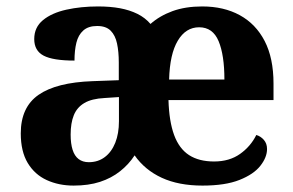

<svg xmlns="http://www.w3.org/2000/svg" viewBox="-20 -569 915 599"><path d="M209.6 10Q163.3 10 125.8 -7.2Q88.3 -24.4 66.5 -60.5Q44.8 -96.6 44.8 -152.9Q44.8 -234.6 100.4 -273.2Q156 -311.8 268.7 -315.8L350.6 -318.8V-374.2Q350.6 -407.8 345.1 -433.3Q339.7 -458.8 325.2 -473.3Q310.7 -487.9 283.1 -487.9Q255.5 -487.9 239.9 -473.9Q224.2 -459.9 218.3 -435.7Q212.4 -411.5 212.4 -380Q145.4 -380 116.1 -395.4Q86.8 -410.8 86.8 -447.1Q86.8 -483.8 114.2 -506.3Q141.6 -528.7 186.9 -538.8Q232.3 -548.9 285.9 -548.9Q323.9 -548.9 354.3 -543.3Q384.7 -537.6 408.6 -525.8Q432.6 -514 449.5 -494.3Q478 -519.6 518.2 -534.3Q558.4 -548.9 610.8 -548.9Q678.2 -548.9 728.1 -521.6Q778.1 -494.3 805.7 -441Q833.3 -387.7 833.3 -308.2V-256.9H505.6Q507.6 -190.3 523.2 -147.8Q538.8 -105.3 569.7 -85.2Q600.6 -65.2 647.8 -65.2Q695.9 -65.2 729.1 -88.9Q762.3 -112.6 779.6 -147.9Q793.5 -143.8 803.3 -132.5Q813.1 -121.1 813.1 -104.1Q813.1 -78.3 792.3 -51.8Q771.6 -25.3 727.3 -7.7Q683 10 611.7 10Q537.5 10 484.8 -14.3Q432 -38.6 400 -84.3Q381.6 -56 354.6 -34.7Q327.7 -13.3 291.9 -1.6Q256.2 10 209.6 10ZM257 -63Q285.8 -63 306.9 -78.9Q328 -94.7 339.6 -123.6Q351.1 -152.5 351.1 -191V-266.2L306.3 -263.2Q266.1 -261.2 243.2 -247.6Q220.2 -234.1 210.3 -209.6Q200.4 -185.2 200.4 -149.1Q200.4 -121 206.5 -101.6Q212.6 -82.3 225.3 -72.7Q238.1 -63 257 -63ZM680.1 -320.8Q680.1 -397.3 662 -440.6Q643.9 -483.9 601.3 -483.9Q559.6 -483.9 534.7 -442.1Q509.7 -400.4 507.6 -320.8Z"/></svg>

Font: Noto Serif Sinhala
Style: Regular
Weight: 400
Designer: Jelle Bosma - Monotype Design Team
Foundry: Monotype Imaging Inc.
Version: Version 2.006